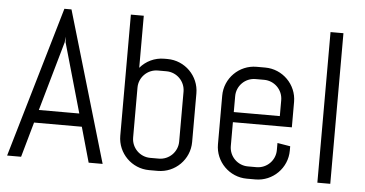

<svg xmlns="http://www.w3.org/2000/svg" viewBox="-50 -790 1691 889"><g transform="rotate(5 796.0 -345.0)"><path d="M389 0H454L248 -700H215L10 0H75L121 -163H343ZM230 -546 232 -572 234 -546 326 -223H138Z M858 -137V-363C858 -444 792 -510 711 -510H696C651 -510 611 -490 584 -458V-700H524V-137C524 -56 590 10 671 10H711C792 10 858 -56 858 -137ZM798 -134C798 -86 759 -47 711 -47H671C623 -47 584 -86 584 -134V-366C584 -414 623 -453 671 -453H711C759 -453 798 -414 798 -366Z M1312 -137V-157L1252 -167V-134C1252 -86 1213 -47 1165 -47H1125C1077 -47 1038 -86 1038 -134V-245H1312V-363C1312 -444 1246 -510 1165 -510H1125C1044 -510 978 -444 978 -363V-137C978 -56 1044 10 1125 10H1165C1246 10 1312 -56 1312 -137ZM1252 -292H1038V-366C1038 -414 1077 -453 1125 -453H1165C1213 -453 1252 -414 1252 -366Z M1512 0V-700H1452V0Z"/></g></svg>

Font: Abel
Style: Regular
Weight: 400
Designer: Matthew Desmond
Foundry: Matthew Desmond
Version: Version 1.002